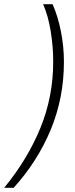

<svg xmlns="http://www.w3.org/2000/svg" viewBox="-90 -735 355 913"><path d="M-25 158Q89 32 151.5 -119Q214 -270 214 -441Q214 -514 199.5 -586.5Q185 -659 160 -715H115Q139 -661 151 -587Q163 -513 163 -442Q163 -276 102.5 -127.5Q42 21 -70 158Z"/></svg>

Font: Noto Sans Display Condensed Light
Style: Italic
Weight: 300
Width: 3
Designer: Monotype Design team
Foundry: Monotype Imaging Inc.
Version: 1.000